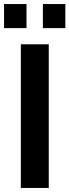

<svg xmlns="http://www.w3.org/2000/svg" viewBox="-29 -929 343 949"><path d="M102 -909H-9V-790H102ZM294 -909H183V-790H294ZM212 -710H74V0H212Z"/></svg>

Font: RT Raleway Bold
Style: Regular
Weight: 400
Designer: Matt McInerney, Pablo Impallari, Rodrigo Fuenzalida — Edited by Milan Moffatt in April 2016
Foundry: Matt McInerney, Pablo Impallari, Rodrigo Fuenzalida — Edited by Milan Moffatt in April 2016
Version: Version 3.001